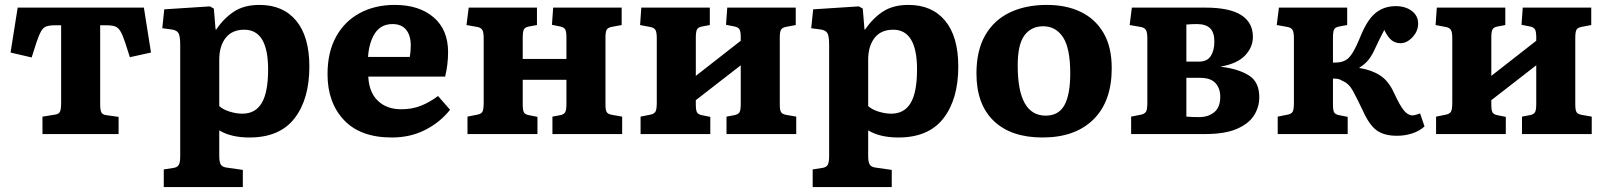

<svg xmlns="http://www.w3.org/2000/svg" viewBox="-20 -546 6540 782"><path d="M153 0V-71L203 -79Q219 -81 224 -90.5Q229 -100 229 -127V-443H204Q182 -443 169 -438.5Q156 -434 147.5 -419Q139 -404 128 -372L109 -312L23 -332L52 -515H566L595 -332L509 -313L489 -375Q479 -405 470 -419.5Q461 -434 448.5 -438.5Q436 -443 413 -443H388V-121Q388 -99 392.5 -89Q397 -79 413 -77L463 -70V0Z M647 216V144L686 138Q701 136 707.5 126.5Q714 117 714 90V-362Q714 -399 707 -411Q700 -423 679 -426L641 -431L649 -508L835 -520L851 -511L858 -426H861Q891 -471 932.5 -498.5Q974 -526 1037 -526Q1133 -526 1186.5 -461.5Q1240 -397 1240 -275Q1240 -142 1179.5 -64Q1119 14 996 14Q921 14 873 -15V90Q873 114 879.5 124.5Q886 135 906 137L969 146V216ZM967 -83Q1020 -83 1046 -126.5Q1072 -170 1072 -263Q1072 -425 975 -425Q925 -425 899 -391.5Q873 -358 873 -303V-114Q888 -100 915 -91.5Q942 -83 967 -83Z M1576 14Q1448 14 1381 -57Q1314 -128 1314 -244Q1314 -333 1348.5 -396Q1383 -459 1445 -492.5Q1507 -526 1588 -526Q1687 -526 1746 -475.5Q1805 -425 1805 -334Q1805 -283 1793 -234H1480Q1483 -170 1519 -135.5Q1555 -101 1614 -101Q1659 -101 1695 -115.5Q1731 -130 1764 -155L1813 -99Q1774 -49 1713 -17.5Q1652 14 1576 14ZM1479 -314H1649Q1653 -335 1653 -361Q1653 -402 1634 -425Q1615 -448 1579 -448Q1532 -448 1507.5 -411Q1483 -374 1479 -314Z M1884 0V-71L1924 -79Q1940 -82 1945 -91Q1950 -100 1950 -127V-390Q1950 -415 1944.5 -424Q1939 -433 1925 -436L1880 -444L1889 -515H2167V-444L2134 -438Q2118 -435 2113.5 -425.5Q2109 -416 2109 -392V-306H2287V-395Q2287 -417 2282 -426Q2277 -435 2262 -438L2228 -445L2233 -515H2512V-444L2474 -437Q2456 -434 2451 -425Q2446 -416 2446 -393V-120Q2446 -98 2451 -89.5Q2456 -81 2474 -78L2514 -71V0H2230V-71L2262 -77Q2277 -80 2282 -89Q2287 -98 2287 -122V-221H2109V-121Q2109 -98 2113.5 -89Q2118 -80 2134 -77L2169 -70V0Z M2589 0V-71L2629 -79Q2644 -82 2649.5 -91Q2655 -100 2655 -127V-390Q2655 -415 2649.5 -424Q2644 -433 2629 -436L2587 -444L2592 -515H2871V-444L2839 -438Q2823 -435 2818.5 -425.5Q2814 -416 2814 -392V-237L2997 -380V-395Q2997 -417 2992 -426Q2987 -435 2972 -438L2937 -445L2942 -515H3221V-444L3184 -437Q3166 -434 3161 -425Q3156 -416 3156 -393V-120Q3156 -98 3161 -89.5Q3166 -81 3183 -78L3223 -71V0H2939V-71L2971 -77Q2987 -80 2992 -89Q2997 -98 2997 -122V-280L2814 -138V-121Q2814 -98 2818.5 -89Q2823 -80 2838 -77L2873 -70V0Z M3290 216V144L3329 138Q3344 136 3350.5 126.5Q3357 117 3357 90V-362Q3357 -399 3350 -411Q3343 -423 3322 -426L3284 -431L3292 -508L3478 -520L3494 -511L3501 -426H3504Q3534 -471 3575.5 -498.5Q3617 -526 3680 -526Q3776 -526 3829.5 -461.5Q3883 -397 3883 -275Q3883 -142 3822.5 -64Q3762 14 3639 14Q3564 14 3516 -15V90Q3516 114 3522.5 124.5Q3529 135 3549 137L3612 146V216ZM3610 -83Q3663 -83 3689 -126.5Q3715 -170 3715 -263Q3715 -425 3618 -425Q3568 -425 3542 -391.5Q3516 -358 3516 -303V-114Q3531 -100 3558 -91.5Q3585 -83 3610 -83Z M4226 14Q4098 14 4027.5 -53.5Q3957 -121 3957 -247Q3957 -340 3992.5 -402Q4028 -464 4092.5 -495Q4157 -526 4244 -526Q4323 -526 4382 -497.5Q4441 -469 4474.5 -412Q4508 -355 4508 -268Q4508 -133 4433.5 -59.5Q4359 14 4226 14ZM4239 -75Q4292 -75 4315.5 -118Q4339 -161 4339 -247Q4339 -350 4309.5 -394.5Q4280 -439 4229 -439Q4180 -439 4152.5 -402Q4125 -365 4125 -279Q4125 -75 4239 -75Z M4587 0V-71L4627 -79Q4642 -82 4647.5 -91Q4653 -100 4653 -127V-390Q4653 -414 4647.5 -423.5Q4642 -433 4627 -436L4581 -444L4590 -515H4889Q4988 -515 5035.5 -484.5Q5083 -454 5083 -396Q5083 -354 5051.5 -320.5Q5020 -287 4953 -275V-274Q5022 -266 5065.5 -239.5Q5109 -213 5109 -150Q5109 -110 5087.5 -76Q5066 -42 5017.5 -21Q4969 0 4887 0ZM4812 -295H4863Q4897 -295 4911.5 -318Q4926 -341 4926 -377Q4926 -414 4908.5 -431Q4891 -448 4855 -448Q4845 -448 4833 -447.5Q4821 -447 4812 -446ZM4864 -69Q4901 -69 4925.5 -89Q4950 -109 4950 -152Q4950 -186 4930.5 -207.5Q4911 -229 4868 -229H4812V-71Q4824 -70 4838 -69.5Q4852 -69 4864 -69Z M5670 7Q5617 7 5586.5 -15.5Q5556 -38 5530 -97Q5506 -147 5490 -176.5Q5474 -206 5447 -217Q5438 -223 5429.5 -224.5Q5421 -226 5409 -226V-121Q5409 -98 5413.5 -89Q5418 -80 5434 -77L5469 -70V0H5184V-71L5224 -79Q5240 -82 5245 -91Q5250 -100 5250 -127V-390Q5250 -415 5244.5 -424Q5239 -433 5225 -436L5180 -444L5189 -515H5467V-444L5434 -438Q5418 -435 5413.5 -425.5Q5409 -416 5409 -392V-291Q5424 -291 5436 -292.5Q5448 -294 5459 -300Q5474 -307 5489 -331Q5504 -355 5525 -407Q5552 -470 5585.5 -495.5Q5619 -521 5665 -521Q5704 -521 5730 -501.5Q5756 -482 5756 -450Q5756 -419 5733 -394.5Q5710 -370 5684 -370Q5663 -370 5647.5 -382.5Q5632 -395 5618 -424Q5609 -407 5600 -389Q5591 -371 5580 -347Q5568 -320 5553.5 -302Q5539 -284 5517 -271V-269Q5567 -261 5601.5 -238.5Q5636 -216 5658 -167Q5682 -115 5698.5 -95.5Q5715 -76 5733 -76Q5742 -76 5764 -84L5782 -31Q5761 -12 5731.5 -2.5Q5702 7 5670 7Z M5829 0V-71L5869 -79Q5884 -82 5889.5 -91Q5895 -100 5895 -127V-390Q5895 -415 5889.5 -424Q5884 -433 5869 -436L5827 -444L5832 -515H6111V-444L6079 -438Q6063 -435 6058.5 -425.5Q6054 -416 6054 -392V-237L6237 -380V-395Q6237 -417 6232 -426Q6227 -435 6212 -438L6177 -445L6182 -515H6461V-444L6424 -437Q6406 -434 6401 -425Q6396 -416 6396 -393V-120Q6396 -98 6401 -89.5Q6406 -81 6423 -78L6463 -71V0H6179V-71L6211 -77Q6227 -80 6232 -89Q6237 -98 6237 -122V-280L6054 -138V-121Q6054 -98 6058.5 -89Q6063 -80 6078 -77L6113 -70V0Z"/></svg>

Font: Literata
Style: Bold
Weight: 700
Designer: Latin by Veronika Burian and Jose Scaglione. Greek by Irene Vlachou. Cyrillic by Vera Evstafieva.
Foundry: TypeTogether
Version: Version 3.103; ttfautohint (v1.8.4.7-5d5b);gftools[0.9.29]